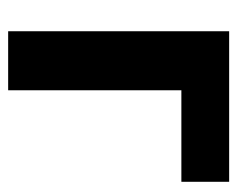

<svg xmlns="http://www.w3.org/2000/svg" viewBox="-74 -494 568 459"><g transform="rotate(90 209.5 -264.0)"><path d="M414.1 -414.1H195.3V0H54.2V-528.3H414.1Z"/></g></svg>

Font: Robotiche
Style: Bold
Weight: 700
Designer: Google
Version: Version 2.001150; 2014